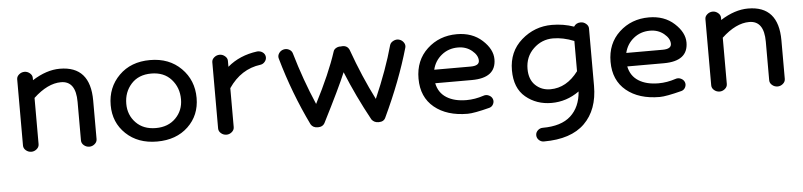

<svg xmlns="http://www.w3.org/2000/svg" viewBox="-40 -608 4152 993"><g transform="rotate(-5 2036.0 -111.5)"><path d="M105 9Q89 9 76.5 -1.5Q64 -12 64 -27V-371Q64 -385 76.5 -395.5Q89 -406 105 -406Q120 -406 132.5 -395.5Q145 -385 145 -371V-359Q219 -406 288 -406Q446 -406 446 -227V-27Q446 -12 433.5 -1.5Q421 9 406 9Q390 9 377.5 -1.5Q365 -12 365 -27V-227Q365 -336 288 -336Q219 -336 145 -267V-27Q145 -12 132.5 -1.5Q120 9 105 9Z M757 13Q658 13 596 -46Q534 -105 534 -195Q534 -287 595.5 -348.5Q657 -410 757 -410Q856 -410 918 -348Q980 -286 980 -194Q980 -104 918.5 -45.5Q857 13 757 13ZM757 -57Q821 -57 860 -96.5Q899 -136 899 -194Q899 -255 861 -297.5Q823 -340 757 -340Q691 -340 653 -298Q615 -256 615 -195Q615 -137 653.5 -97Q692 -57 757 -57Z M1118 9Q1102 9 1089.5 -1.5Q1077 -12 1077 -27V-371Q1077 -385 1089.5 -395.5Q1102 -406 1118 -406Q1133 -406 1145.5 -395.5Q1158 -385 1158 -371V-340Q1221 -394 1313 -406Q1329 -407 1341 -398.5Q1353 -390 1355 -376Q1357 -362 1347.5 -350Q1338 -338 1324 -336Q1222 -323 1158 -229V-27Q1158 -12 1145.5 -1.5Q1133 9 1118 9Z M1593 12H1591Q1566 12 1555 -7Q1473 -176 1421 -360Q1417 -374 1425.5 -387Q1434 -400 1449 -404Q1464 -408 1478 -401Q1492 -394 1496 -380Q1537 -239 1593 -109Q1671 -260 1707 -371Q1710 -382 1721.5 -388.5Q1733 -395 1746 -394Q1778 -399 1790 -373Q1842 -228 1903 -108Q1967 -255 2001 -379Q2005 -392 2020 -399.5Q2035 -407 2049 -403Q2064 -399 2073 -386Q2082 -373 2078 -359Q2030 -191 1943 -7Q1934 13 1908 13H1906Q1884 13 1871 -4Q1801 -132 1749 -260Q1717 -183 1627 -6Q1617 12 1593 12Z M2370 10Q2262 10 2197 -43.5Q2132 -97 2132 -193Q2132 -288 2195 -346.5Q2258 -405 2349 -405Q2429 -405 2480.5 -358Q2532 -311 2532 -259Q2532 -162 2406 -162H2216Q2226 -112 2266.5 -86.5Q2307 -61 2370 -61Q2414 -61 2459 -76Q2473 -81 2487 -74.5Q2501 -68 2506 -55Q2511 -42 2504.5 -28.5Q2498 -15 2484 -11Q2403 10 2370 10ZM2349 -336Q2300 -336 2264 -307Q2228 -278 2217 -232H2406Q2451 -232 2451 -259Q2451 -287 2421 -311.5Q2391 -336 2349 -336Z M2617 -194Q2617 -291 2685 -350.5Q2753 -410 2843 -410Q2903 -410 2957 -391Q2969 -410 2993 -410Q3008 -410 3020.5 -399.5Q3033 -389 3033 -375V-77Q3033 47 2962 117Q2891 187 2750 187Q2735 187 2724 176.5Q2713 166 2713 151Q2713 137 2724 126.5Q2735 116 2750 116Q2846 116 2895.5 71Q2945 26 2951 -55Q2885 -8 2807 -8Q2729 -8 2673 -54.5Q2617 -101 2617 -194ZM2807 -79Q2891 -79 2952 -160V-317Q2895 -340 2843 -340Q2784 -340 2741 -298.5Q2698 -257 2698 -194Q2698 -139 2729.5 -109Q2761 -79 2807 -79Z M3367 10Q3259 10 3194 -43.5Q3129 -97 3129 -193Q3129 -288 3192 -346.5Q3255 -405 3346 -405Q3426 -405 3477.5 -358Q3529 -311 3529 -259Q3529 -162 3403 -162H3213Q3223 -112 3263.5 -86.5Q3304 -61 3367 -61Q3411 -61 3456 -76Q3470 -81 3484 -74.5Q3498 -68 3503 -55Q3508 -42 3501.5 -28.5Q3495 -15 3481 -11Q3400 10 3367 10ZM3346 -336Q3297 -336 3261 -307Q3225 -278 3214 -232H3403Q3448 -232 3448 -259Q3448 -287 3418 -311.5Q3388 -336 3346 -336Z M3678 9Q3662 9 3649.5 -1.5Q3637 -12 3637 -27V-371Q3637 -385 3649.5 -395.5Q3662 -406 3678 -406Q3693 -406 3705.5 -395.5Q3718 -385 3718 -371V-359Q3792 -406 3861 -406Q4019 -406 4019 -227V-27Q4019 -12 4006.5 -1.5Q3994 9 3979 9Q3963 9 3950.5 -1.5Q3938 -12 3938 -27V-227Q3938 -336 3861 -336Q3792 -336 3718 -267V-27Q3718 -12 3705.5 -1.5Q3693 9 3678 9Z"/></g></svg>

Font: Hoogli Semibold
Style: Regular
Weight: 600
Designer: Anand Singh Naorem
Foundry: Brand New Type
Version: Version 1.00 b007